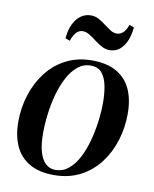

<svg xmlns="http://www.w3.org/2000/svg" viewBox="-82 -774 679 848"><g transform="rotate(10 257.5 -350.5)"><path d="M297.5 -516.5Q364 -516.5 407.2 -491.8Q450.5 -467 471.5 -421.2Q492.5 -375.5 492.5 -311.5Q492.5 -249.5 474.8 -191.8Q457 -134 422 -88Q387 -42 335.5 -15.2Q284 11.5 217.5 11.5Q151 11.5 107.8 -13.8Q64.5 -39 43.5 -85Q22.5 -131 22.5 -193.5Q22.5 -256.5 41 -314.5Q59.5 -372.5 94.8 -418.2Q130 -464 181.2 -490.2Q232.5 -516.5 297.5 -516.5ZM295 -493Q262.5 -493 237 -472.2Q211.5 -451.5 193 -416.5Q174.5 -381.5 162.5 -338.5Q150.5 -295.5 144.8 -249.5Q139 -203.5 139 -161.5Q139 -114 148.2 -80.5Q157.5 -47 175.8 -29.5Q194 -12 221 -12Q253 -12 278.5 -32.8Q304 -53.5 322.5 -88.5Q341 -123.5 352.8 -166.5Q364.5 -209.5 370.5 -254.8Q376.5 -300 376.5 -341.5Q376.5 -382 369.8 -416.2Q363 -450.5 345.8 -471.8Q328.5 -493 295 -493ZM164 -592Q167 -630.5 180 -657Q193 -683.5 213 -697.5Q233 -711.5 257.5 -711.5Q276.5 -711.5 293 -702.5Q309.5 -693.5 324.5 -681.8Q339.5 -670 354 -661Q368.5 -652 383.5 -652Q396.5 -652 409.5 -662.5Q422.5 -673 432 -699.5L453 -692Q449.5 -654.5 437.5 -628.2Q425.5 -602 407 -588.2Q388.5 -574.5 364 -574.5Q346 -574.5 328.8 -583.8Q311.5 -593 295.5 -605.5Q279.5 -618 264.2 -627.2Q249 -636.5 234.5 -636.5Q218 -636.5 206.2 -624.5Q194.5 -612.5 184 -585Z"/></g></svg>

Font: Merriweather 144pt Medium
Style: Italic
Weight: 500
Italic angle: -7.8°
Version: Version 2.101